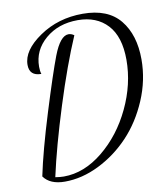

<svg xmlns="http://www.w3.org/2000/svg" viewBox="-88 -794 831 955"><g transform="rotate(-10 327.0 -316.5)"><path d="M569 -457Q569 -574 514 -633.5Q459 -693 364 -693Q266 -693 200.5 -637Q135 -581 135 -498Q135 -476 140 -461Q80 -461 80 -517Q80 -590 175 -655Q270 -720 394 -720Q521 -720 582 -645Q643 -570 643 -446Q643 -341 600.5 -241.5Q558 -142 490.5 -70.5Q423 1 336.5 44Q250 87 163 87Q88 87 56 42Q82 -83 139.5 -268.5Q197 -454 229 -538Q265 -632 307 -632Q321 -632 335 -622Q275 -483 213.5 -288Q152 -93 119 57Q143 61 162 61Q265 61 360 -16.5Q455 -94 512 -214Q569 -334 569 -457Z"/></g></svg>

Font: Dancing Script
Style: Regular
Weight: 400
Designer: Pablo Impallari
Foundry: Pablo Impallari. www.impallari.com
Version: Version 1.002